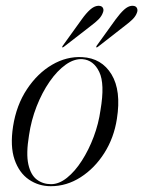

<svg xmlns="http://www.w3.org/2000/svg" viewBox="-20 -634 494 662"><path d="M263.5 -437Q330.5 -433.5 364.5 -377.5Q398.5 -321.5 383 -224Q373 -159 339.8 -106.5Q306.5 -54 258.2 -23Q210 8 155 8Q113 8 79.5 -15Q46 -38 30.2 -83.8Q14.5 -129.5 25 -198Q36.5 -271.5 72.8 -326.2Q109 -381 159.2 -410.5Q209.5 -440 263.5 -437ZM156 1Q183.5 1 211 -21Q238.5 -43 262.2 -80Q286 -117 303 -162.2Q320 -207.5 326.5 -254.5Q342 -345 322.2 -386Q302.5 -427 264.5 -430Q236 -432 206.5 -411Q177 -390 151 -352.5Q125 -315 106.2 -267Q87.5 -219 80 -167.5Q69.5 -104 77.8 -67.2Q86 -30.5 107 -14.8Q128 1 156 1ZM262 -567.5Q277 -588.5 290.8 -600.8Q304.5 -613 318 -614Q330 -614.5 334.2 -607.8Q338.5 -601 335.5 -592.5Q331 -578.5 320 -567.5Q309 -556.5 293.5 -545L200 -472.5Q196 -469.5 194.5 -471Q193.5 -472 196.5 -476.5ZM379 -567.5Q394.5 -588.5 408 -600.8Q421.5 -613 434.5 -614Q447 -614.5 451.2 -607.8Q455.5 -601 453 -592.5Q448.5 -578.5 437.2 -567.5Q426 -556.5 410.5 -545L317.5 -472.5Q313.5 -469.5 312 -471Q311 -472.5 313.5 -476.5Z"/></svg>

Font: Fraunces 144pt Light
Style: Italic
Weight: 300
Italic angle: -16°
Version: Version 1.000;[0bf87f6ff]